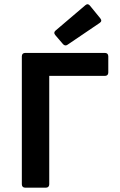

<svg xmlns="http://www.w3.org/2000/svg" viewBox="-20 -869 554 889"><path d="M236.3 -706.1 271.5 -665C277.3 -658.2 285.2 -656.2 293 -662.1L441.4 -762.7C450.2 -768.6 451.2 -775.4 444.3 -784.2L396.5 -842.8C390.6 -850.6 382.8 -851.6 375 -844.7L237.3 -727.5C229.5 -720.7 229.5 -713.9 236.3 -706.1ZM81.1 -608.4V-15.6C81.1 -5.9 86.9 0 96.7 0H192.4C202.1 0 208 -5.9 208 -15.6V-517.6H465.8C475.6 -517.6 481.4 -523.4 481.4 -533.2V-608.4C481.4 -618.2 475.6 -624 465.8 -624H96.7C86.9 -624 81.1 -618.2 81.1 -608.4Z"/></svg>

Font: Ed Sans Neue SemiBold
Style: Regular
Weight: 600
Designer: Stephen Hutchings
Version: Version 1.004;PS 001.004;hotconv 1.0.88;makeotf.lib2.5.64775